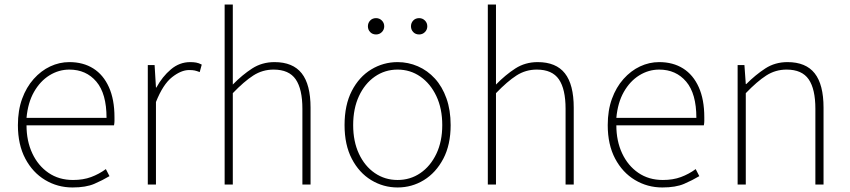

<svg xmlns="http://www.w3.org/2000/svg" viewBox="-20 -814 3749 847"><path d="M300 13Q234 13 179 -20Q124 -53 91.5 -114.5Q59 -176 59 -262Q59 -327 77.5 -378Q96 -429 128.5 -465.5Q161 -502 201.5 -521Q242 -540 286 -540Q347 -540 391.5 -512Q436 -484 460.5 -429.5Q485 -375 485 -297Q485 -289 485 -280.5Q485 -272 483 -261H97Q97 -192 122.5 -137.5Q148 -83 194 -51.5Q240 -20 302 -20Q347 -20 382 -33Q417 -46 447 -68L463 -37Q433 -19 396 -3Q359 13 300 13ZM97 -294H450Q450 -401 405 -454Q360 -507 286 -507Q239 -507 198 -481.5Q157 -456 130 -408.5Q103 -361 97 -294Z M632 0V-527H662L668 -428H670Q696 -476 734 -508Q772 -540 819 -540Q833 -540 845 -538Q857 -536 870 -529L861 -496Q848 -501 839 -503Q830 -505 814 -505Q779 -505 739 -473.5Q699 -442 668 -364V0Z M971 0V-794H1007V-560V-441Q1049 -484 1092.5 -512Q1136 -540 1191 -540Q1272 -540 1311 -490.5Q1350 -441 1350 -339V0H1314V-334Q1314 -421 1284.5 -464Q1255 -507 1187 -507Q1138 -507 1097.5 -481Q1057 -455 1007 -403V0Z M1734 13Q1671 13 1617.5 -19.5Q1564 -52 1532 -113.5Q1500 -175 1500 -262Q1500 -351 1532 -413Q1564 -475 1617.5 -507.5Q1671 -540 1734 -540Q1781 -540 1823.5 -521.5Q1866 -503 1898.5 -467.5Q1931 -432 1949.5 -380Q1968 -328 1968 -262Q1968 -175 1935.5 -113.5Q1903 -52 1850 -19.5Q1797 13 1734 13ZM1734 -20Q1790 -20 1834.5 -50.5Q1879 -81 1905 -135.5Q1931 -190 1931 -262Q1931 -335 1905 -390Q1879 -445 1834.5 -476Q1790 -507 1734 -507Q1678 -507 1633.5 -476Q1589 -445 1563.5 -390Q1538 -335 1538 -262Q1538 -190 1563.5 -135.5Q1589 -81 1633.5 -50.5Q1678 -20 1734 -20ZM1639 -662Q1623 -662 1613 -672.5Q1603 -683 1603 -698Q1603 -713 1613 -723.5Q1623 -734 1639 -734Q1654 -734 1664.5 -723.5Q1675 -713 1675 -698Q1675 -683 1664.5 -672.5Q1654 -662 1639 -662ZM1829 -662Q1813 -662 1803 -672.5Q1793 -683 1793 -698Q1793 -713 1803 -723.5Q1813 -734 1829 -734Q1844 -734 1854.5 -723.5Q1865 -713 1865 -698Q1865 -683 1854.5 -672.5Q1844 -662 1829 -662Z M2132 0V-794H2168V-560V-441Q2210 -484 2253.5 -512Q2297 -540 2352 -540Q2433 -540 2472 -490.5Q2511 -441 2511 -339V0H2475V-334Q2475 -421 2445.5 -464Q2416 -507 2348 -507Q2299 -507 2258.5 -481Q2218 -455 2168 -403V0Z M2902 13Q2836 13 2781 -20Q2726 -53 2693.5 -114.5Q2661 -176 2661 -262Q2661 -327 2679.5 -378Q2698 -429 2730.5 -465.5Q2763 -502 2803.5 -521Q2844 -540 2888 -540Q2949 -540 2993.5 -512Q3038 -484 3062.5 -429.5Q3087 -375 3087 -297Q3087 -289 3087 -280.5Q3087 -272 3085 -261H2699Q2699 -192 2724.5 -137.5Q2750 -83 2796 -51.5Q2842 -20 2904 -20Q2949 -20 2984 -33Q3019 -46 3049 -68L3065 -37Q3035 -19 2998 -3Q2961 13 2902 13ZM2699 -294H3052Q3052 -401 3007 -454Q2962 -507 2888 -507Q2841 -507 2800 -481.5Q2759 -456 2732 -408.5Q2705 -361 2699 -294Z M3234 0V-527H3264L3270 -443H3272Q3313 -484 3356 -512Q3399 -540 3454 -540Q3535 -540 3574 -490.5Q3613 -441 3613 -339V0H3577V-334Q3577 -421 3547.5 -464Q3518 -507 3450 -507Q3401 -507 3360.5 -481Q3320 -455 3270 -403V0Z"/></svg>

Font: Noto Sans KR Thin
Style: Regular
Weight: 100
Designer: Ryoko NISHIZUKA 西塚涼子 (kana, bopomofo & ideographs); Paul D. Hunt (Latin, Greek & Cyrillic); Sandoll Communications 산돌커뮤니
Foundry: Adobe
Version: Version 2.004-H2;hotconv 1.0.118;makeotfexe 2.5.65603